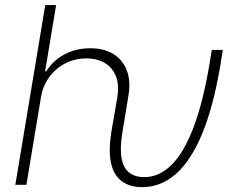

<svg xmlns="http://www.w3.org/2000/svg" viewBox="-20 -748 964 777"><path d="M42 0 163.1 -727.5H207L162.6 -459H167Q193.8 -502.4 240.2 -527.6Q286.6 -552.7 345.7 -552.7Q400.4 -552.7 438.5 -529.5Q476.6 -506.3 493.2 -463.1Q509.8 -419.9 499.5 -359.9L481.9 -251.5H437.5L455.1 -357.4Q466.3 -427.2 431.9 -469.2Q397.5 -511.2 329.6 -511.7Q284.2 -511.7 245.1 -491.9Q206.1 -472.2 179.7 -436.5Q153.3 -400.9 145.5 -353L86.9 0ZM555.7 9.3Q504.9 9.3 472.4 -14.9Q439.9 -39.1 429.2 -88.9Q418.5 -138.7 430.7 -214.8L444.3 -293.5H488.8L475.6 -214.8Q464.4 -147 472.2 -106.7Q480 -66.4 503.7 -48.8Q527.3 -31.2 564 -31.2Q624 -31.2 674.1 -80.6Q724.1 -129.9 763.2 -232.4Q802.2 -335 828.6 -493.7L836.9 -545.9H881.8L872.6 -488.3Q844.2 -318.4 798.6 -208Q752.9 -97.7 691.9 -44.2Q630.9 9.3 555.7 9.3Z"/></svg>

Font: Inter 16pt ExtraLight
Style: Italic
Weight: 250
Italic angle: -9.3988°
Version: Version 4.001;git-66647c0bb